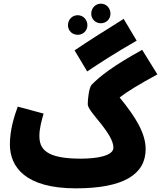

<svg xmlns="http://www.w3.org/2000/svg" viewBox="-20 -1007 879 1048"><path d="M531 -880C560 -880 583 -903 583 -932C583 -963 560 -987 531 -987C501 -987 478 -963 478 -932C478 -903 501 -880 531 -880ZM404 -817C434 -817 457 -840 457 -869C457 -900 434 -924 404 -924C374 -924 351 -900 351 -869C351 -840 374 -817 404 -817ZM456 -617C523 -662 607 -717 726 -785L655 -904C534 -828 456 -779 387 -732ZM394 21C654 21 775 -55 775 -193C775 -277 724 -364 633 -475C676 -508 738 -546 839 -601L756 -735C599 -648 526 -592 480 -544C466 -529 459 -468 459 -438C459 -416 497 -374 534 -328C567 -285 599 -239 599 -201C599 -157 512 -141 420 -141C231 -141 195 -194 195 -265C195 -306 207 -349 218 -387L77 -425C58 -374 34 -298 34 -219C34 -96 118 21 394 21Z"/></svg>

Font: Noto Sans Arabic UI XCn Bk
Style: Regular
Weight: 900
Width: 2
Designer: Monotype Design Team, Nadine Chahine and Nizar Qandah
Foundry: Monotype Imaging Inc.
Version: Version 2.010